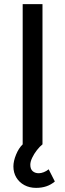

<svg xmlns="http://www.w3.org/2000/svg" viewBox="-20 -700 316 931"><path d="M90 0Q71 18 58 49.5Q45 81 45 107Q45 137 59 160.5Q73 184 98 197.5Q123 211 155 211Q182 211 204.5 203.5Q227 196 246 180L216 121Q205 130 192 135Q179 140 168 140Q150 140 138.5 130Q127 120 127 99Q127 84 136 65Q145 46 159 28Q173 10 186 0ZM186 0V-680H90V0Z"/></svg>

Font: Catamaran Medium
Style: Regular
Weight: 500
Designer: Pria Ravichandran
Version: Version 2.000